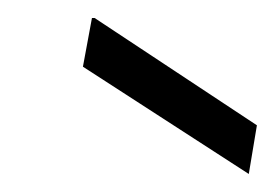

<svg xmlns="http://www.w3.org/2000/svg" viewBox="-20 -731 305 213"><path d="M256 -538 72 -657 82 -711H85L265 -592Z"/></svg>

Font: DM Sans 36pt Light
Style: Italic
Weight: 300
Italic angle: -10°
Designer: Colophon Foundry, Jonny Pinhorn
Foundry: Colophon Foundry
Version: Version 4.004;gftools[0.9.30]